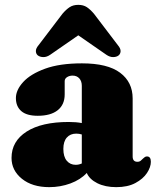

<svg xmlns="http://www.w3.org/2000/svg" viewBox="-20 -757 642 791"><path d="M27.5 -106.5Q27.5 -175 89.5 -214.8Q151.5 -254.5 263.5 -254.5Q294 -254.5 317 -250V-403.5Q317 -422.5 306.8 -434Q296.5 -445.5 279 -445.5Q266 -445.5 256.2 -439.2Q246.5 -433 246.5 -422.5V-368Q246.5 -326 217.8 -303Q189 -280 135.5 -280Q90 -280 67.8 -299.2Q45.5 -318.5 45.5 -353Q45.5 -386 75.5 -419Q105.5 -452 165.8 -474Q226 -496 317.5 -496Q423.5 -496 475 -457.2Q526.5 -418.5 526.5 -351.5V-112.5Q526.5 -90.5 546 -90.5Q554.5 -90.5 559.8 -95Q565 -99.5 569.5 -104Q573 -107.5 576.8 -110Q580.5 -112.5 585.5 -112.5Q601.5 -112.5 601.5 -90.5Q601.5 -68.5 585.5 -44.2Q569.5 -20 537.8 -3Q506 14 459 14Q413.5 14 381 -2.2Q348.5 -18.5 337.5 -44.5Q311.5 -16.5 270 -1.2Q228.5 14 183 14Q113 14 70.2 -20.5Q27.5 -55 27.5 -106.5ZM241 -143.5Q241 -111.5 255 -94.8Q269 -78 292 -78Q304.5 -78 317 -83.5V-203Q306.5 -206.5 294 -206.5Q269.5 -206.5 255.2 -190.2Q241 -174 241 -143.5ZM469 -529Q460.5 -522 446.5 -521.8Q432.5 -521.5 418 -531.5L302.5 -611.5L187 -531.5Q172.5 -521.5 158.5 -521.8Q144.5 -522 135.5 -529Q128 -535.5 127.8 -546.5Q127.5 -557.5 139 -571L237.5 -700.5Q252.5 -718 267 -727.5Q281.5 -737 302.5 -737Q323.5 -737 337.8 -727.5Q352 -718 367 -700.5L465.5 -571Q477 -557.5 476.8 -546.5Q476.5 -535.5 469 -529Z"/></svg>

Font: Fraunces 9pt S000 Black
Style: Regular
Weight: 900
Version: Version 1.000; ttfautohint (v1.8.3)